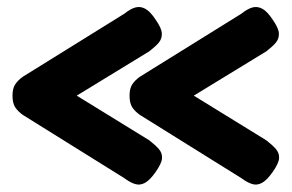

<svg xmlns="http://www.w3.org/2000/svg" viewBox="-20 -508 818 538"><path d="M416 -26Q400 -3 386 4.5Q372 12 358 7.5Q344 3 328 -9L44 -186Q30 -196 22.5 -207.5Q15 -219 15 -240Q15 -260 22.5 -271.5Q30 -283 44 -293L329 -470Q345 -483 359 -487Q373 -491 387 -483.5Q401 -476 416 -453Q433 -429 433.5 -414Q434 -399 424.5 -388Q415 -377 398 -364L195 -240L398 -115Q415 -102 425 -90.5Q435 -79 434 -64.5Q433 -50 416 -26ZM744 -26Q728 -3 714 4.5Q700 12 686 7.5Q672 3 656 -9L372 -186Q358 -196 350.5 -207.5Q343 -219 343 -240Q343 -260 350.5 -271.5Q358 -283 372 -293L657 -470Q673 -483 687 -487Q701 -491 715 -483.5Q729 -476 744 -453Q761 -429 761.5 -414Q762 -399 752.5 -388Q743 -377 726 -364L523 -240L726 -115Q743 -102 753 -90.5Q763 -79 762 -64.5Q761 -50 744 -26Z"/></svg>

Font: Fredoka SemiExpanded SemiBold
Style: Regular
Weight: 600
Width: 6
Designer: Ben Nathan
Foundry: Milena B. Brandão, Ben Nathan
Version: Version 2.001